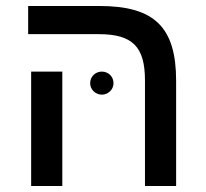

<svg xmlns="http://www.w3.org/2000/svg" viewBox="-20 -621 688 641"><path d="M568 0V-351C568 -530 496 -601 312 -601H74V-507H309C423 -507 464 -465 464 -352V0ZM281 -343C281 -322 299 -305 320 -305C341 -305 359 -322 359 -343C359 -366 341 -382 320 -382C299 -382 281 -366 281 -343ZM188 -382H84V0H188Z"/></svg>

Font: Noto Sans Hebrew Droid Medium
Style: Regular
Weight: 500
Designer: Monotype Design Team
Foundry: Monotype Imaging Inc.
Version: Version 1.100